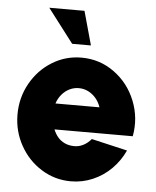

<svg xmlns="http://www.w3.org/2000/svg" viewBox="-52 -758 664 815"><g transform="rotate(5 280.0 -350.0)"><path d="M280 13Q212 13 154.8 -22.5Q97.5 -58 63.8 -118.5Q30 -179 30 -250.5Q30 -322 63.8 -382.5Q97.5 -443 154.8 -478.5Q212 -514 280 -514Q358 -514 420 -469Q482 -424 511 -351.2Q540 -278.5 525.5 -200.5H192Q199.5 -182 211.2 -168Q223 -154 240.2 -145.8Q257.5 -137.5 280 -137Q301 -136.5 320 -146.2Q339 -156 353.5 -173.5L506.5 -138Q486 -93.5 451.8 -59.2Q417.5 -25 373.2 -6Q329 13 280 13ZM374 -310.5Q367 -332 352.8 -348.8Q338.5 -365.5 319.8 -374.8Q301 -384 280 -384Q259 -384 240.2 -374.8Q221.5 -365.5 207.5 -348.8Q193.5 -332 186.5 -310.5ZM275 -713 315 -569H235L125 -713Z"/></g></svg>

Font: Urbanist
Style: Regular
Weight: 400
Designer: Corey Hu
Foundry: Corey Hu
Version: Version 1.2; befe77262ef67d88f1d94aa3d2e49ef1327b4483